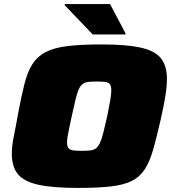

<svg xmlns="http://www.w3.org/2000/svg" viewBox="-20 -914 847 942"><path d="M363 8Q237 8 166.5 -8Q96 -24 67 -60.5Q38 -97 38 -160Q38 -198 48 -246.5Q58 -295 69 -358Q85 -443 100 -502.5Q115 -562 139.5 -600Q164 -638 205 -659Q246 -680 312 -688Q378 -696 478 -696Q602 -696 672 -680Q742 -664 770.5 -627Q799 -590 799 -527Q799 -489 791 -440.5Q783 -392 769 -330Q749 -242 732 -182Q715 -122 691 -84.5Q667 -47 628 -27Q589 -7 525 0.5Q461 8 363 8ZM381 -174Q406 -174 423 -176Q440 -178 451 -186.5Q462 -195 470.5 -213Q479 -231 487 -263Q495 -295 506 -344Q515 -388 520.5 -419.5Q526 -451 526 -470Q526 -492 519 -501Q512 -510 496.5 -512Q481 -514 455 -514Q429 -514 412.5 -512Q396 -510 385 -501.5Q374 -493 366 -475Q358 -457 350.5 -425.5Q343 -394 332 -344Q326 -314 320.5 -289.5Q315 -265 312 -247Q309 -229 309 -215Q309 -196 316.5 -187Q324 -178 340 -176Q356 -174 381 -174ZM435 -745 297 -889 298 -894H520L596 -750L595 -745Z"/></svg>

Font: Saira Expanded Black
Style: Italic
Weight: 900
Width: 7
Italic angle: -12°
Designer: Hector Gatti with collaboration of the Omnibus-Type team
Foundry: Omnibus-Type
Version: Version 1.101